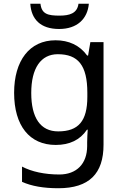

<svg xmlns="http://www.w3.org/2000/svg" viewBox="-20 -760 655 1020"><path d="M452 -740H397C390 -688 348 -677 296 -677C235 -677 201 -685 195 -740H141C146 -658 195 -606 294 -606C390 -606 445 -660 452 -740ZM275 -546C137 -546 55 -438 55 -267C55 -92 137 10 276 10C349 10 405 -16 442 -71H446C445 -59 443 -21 443 -5V16C443 110 387 167 295 167C218 167 148 152 97 125V206C148 229 212 240 290 240C454 240 530 162 530 9V-536H460L448 -465H443C403 -520 345 -546 275 -546ZM287 -472C395 -472 444 -413 444 -267V-246C444 -117 397 -62 289 -62C195 -62 146 -134 146 -266C146 -398 197 -472 287 -472Z"/></svg>

Font: Noto Sans Bhaiksuki
Style: Regular
Weight: 400
Designer: Monotype Design Team
Foundry: Monotype Imaging Inc.
Version: Version 2.002